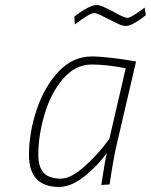

<svg xmlns="http://www.w3.org/2000/svg" viewBox="-20 -733 599 762"><path d="M95 -118Q95 -206 125.5 -297.5Q156 -389 212.5 -449Q269 -509 345 -509Q374 -509 425.5 -503Q477 -497 520 -489L444 -163Q429 -99 415 -1L382 1Q397 -98 404 -126Q368 -75 315 -33Q262 9 215 9Q95 9 95 -118ZM414 -182 479 -462Q402 -477 345 -477Q279 -477 230.5 -420.5Q182 -364 157 -280Q132 -196 132 -118Q132 -71 153 -47.5Q174 -24 222 -24Q261 -24 316 -73Q371 -122 414 -182ZM411 -657Q394 -666 378 -673.5Q362 -681 353 -681Q336 -681 277 -636L275 -667Q297 -685 322.5 -699Q348 -713 363 -713Q374 -713 388 -707Q402 -701 415.5 -694Q429 -687 433 -685Q473 -662 486 -662Q494 -662 514.5 -675Q535 -688 554 -703L559 -673Q540 -657 517 -643.5Q494 -630 480 -630Q468 -630 453 -636.5Q438 -643 411 -657Z"/></svg>

Font: Cairo ExtraLight
Style: Italic
Weight: 275
Italic angle: -13°
Designer: Mohamed Gaber, Accademia di Belle Arti di Urbino and others
Foundry: Kief Type Foundry, Accademia di Belle Arti di Urbino and others
Version: Version 3.011